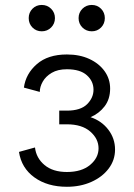

<svg xmlns="http://www.w3.org/2000/svg" viewBox="-20 -732 532 761"><path d="M245.1 -293.5Q299.3 -293.5 325 -318.8Q350.6 -344.2 350.6 -376.5Q350.6 -410.2 324.2 -433.8Q297.9 -457.5 245.1 -457.5Q209 -457.5 185.1 -443.4Q161.1 -429.2 149.4 -408.4Q137.7 -387.7 137.7 -367.7L74.7 -384.8Q82 -439.5 126 -477.8Q169.9 -516.1 245.1 -516.1Q295.9 -516.1 334.2 -498.3Q372.6 -480.5 394.5 -450Q416.5 -419.4 416.5 -380.9Q416.5 -339.4 394.8 -310.8Q373 -282.2 338.9 -267.6Q382.8 -252.9 409.4 -218Q436 -183.1 436 -139.2Q436 -97.2 410.6 -63.7Q385.3 -30.3 342 -11Q298.8 8.3 245.1 8.3Q168 8.3 116.5 -28.8Q64.9 -65.9 55.2 -129.9L118.7 -147.5Q123.5 -105.5 156.5 -77.9Q189.5 -50.3 245.1 -50.3Q303.7 -50.3 337.2 -78.4Q370.6 -106.4 370.6 -144Q370.6 -182.1 337.6 -210.7Q304.7 -239.3 245.1 -239.3H214.8V-293.5ZM291.5 -660.2Q291.5 -682.1 306.6 -697.3Q321.8 -712.4 343.8 -712.4Q365.7 -712.4 380.6 -697.3Q395.5 -682.1 395.5 -660.2Q395.5 -638.2 380.6 -623Q365.7 -607.9 343.8 -607.9Q321.8 -607.9 306.6 -623Q291.5 -638.2 291.5 -660.2ZM93.8 -660.2Q93.8 -682.1 108.6 -697.3Q123.5 -712.4 145.5 -712.4Q167.5 -712.4 182.6 -697.3Q197.8 -682.1 197.8 -660.2Q197.8 -638.2 182.6 -623Q167.5 -607.9 145.5 -607.9Q123.5 -607.9 108.6 -623Q93.8 -638.2 93.8 -660.2Z"/></svg>

Font: Giphurs Light
Style: Regular
Weight: 300
Version: Version 0.920; ttfautohint (v1.8.4.7-5d5b)